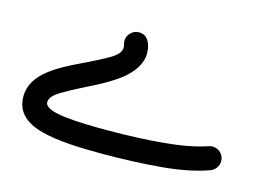

<svg xmlns="http://www.w3.org/2000/svg" viewBox="-82 -697 1202 880"><g transform="rotate(15 519.0 -257.0)"><path d="M479 -548.3C463.9 -548.3 451.2 -543 440.4 -532.2C429.2 -521.5 423.8 -508.3 423.8 -493.2C423.8 -486.8 425.3 -481 426.8 -475.6C428.2 -471.2 428.7 -466.8 428.7 -462.4C428.7 -443.4 413.6 -424.3 382.8 -406.2C352.1 -388.2 310.1 -366.7 257.8 -341.8C211.4 -319.8 158.7 -293.5 115.7 -259.3C72.3 -225.1 42.5 -182.6 42.5 -127.9C42.5 -53.7 90.8 -12.7 168.9 8.3C246.6 29.3 349.1 33.2 456.5 33.2C559.1 33.2 653.3 29.3 739.7 21.5C825.7 13.7 898.9 -1 959 -22.9C979 -30.3 995.1 -50.8 995.1 -74.7C995.1 -105.5 970.7 -129.9 939.9 -129.9C934.1 -129.9 927.7 -128.9 920.9 -126.5C868.2 -108.4 801.3 -95.7 720.7 -88.4C640.1 -81.1 551.8 -77.1 456.5 -77.1C383.8 -77.1 309.6 -78.1 251.5 -85.4C192.9 -92.8 154.8 -106 154.8 -130.9C154.8 -148.4 169.4 -166.5 199.2 -184.6C229 -202.6 265.1 -222.2 307.6 -243.2C355 -266.6 412.1 -295.4 459.5 -332C506.3 -368.7 539.1 -412.6 539.1 -465.3C539.1 -487.3 534.2 -506.8 524.4 -523.4C514.2 -540 499 -548.3 479 -548.3Z"/></g></svg>

Font: Mikhak SemiBold
Style: Regular
Weight: 600
Designer: Amin Abedi
Version: Version 3.2